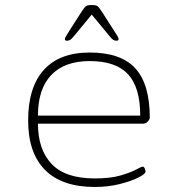

<svg xmlns="http://www.w3.org/2000/svg" viewBox="-20 -738 700 764"><path d="M357 6Q227 6 159.5 -61.5Q92 -129 92 -259Q92 -391 154.5 -460Q217 -529 337 -529Q461 -529 518.5 -466Q576 -403 576 -270Q576 -263 568 -254.5Q560 -246 551 -246H131Q131 -143 185.5 -85.5Q240 -28 357 -28Q420 -28 460.5 -40Q501 -52 522 -63.5Q543 -75 548 -75Q553 -75 556 -67.5Q559 -60 559 -55Q559 -46 530.5 -31.5Q502 -17 456 -5.5Q410 6 357 6ZM131 -278H538Q538 -390 489.5 -442.5Q441 -495 337 -495Q237 -495 184 -439.5Q131 -384 131 -278ZM247 -576Q238 -576 238 -582Q238 -587 244.5 -597Q251 -607 255 -614L305 -692Q316 -709 322 -713.5Q328 -718 345 -718Q362 -718 368 -713.5Q374 -709 385 -692L435 -614Q440 -607 446 -597Q452 -587 452 -582Q452 -576 443 -576Q436 -576 430.5 -579.5Q425 -583 416 -594L345 -680L274 -594Q265 -583 259.5 -579.5Q254 -576 247 -576Z"/></svg>

Font: Asap Expanded Thin
Style: Regular
Weight: 100
Width: 7
Designer: Pablo Cosgaya
Foundry: Omnibus-Type
Version: Version 3.001; ttfautohint (v1.8.4.7-5d5b)